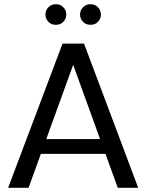

<svg xmlns="http://www.w3.org/2000/svg" viewBox="-20 -901 702 921"><path d="M19 0ZM19 0ZM643 0H545L486 -163H176L117 0H19L280 -692H383ZM460 -234 331 -590 202 -234ZM248 -782Q225 -782 211.5 -797Q198 -812 198 -831Q198 -852 212.5 -866.5Q227 -881 248 -881Q269 -881 283.5 -866.5Q298 -852 298 -831Q298 -812 284.5 -797Q271 -782 248 -782ZM414 -782Q391 -782 377.5 -797Q364 -812 364 -831Q364 -852 378.5 -866.5Q393 -881 414 -881Q435 -881 449.5 -866.5Q464 -852 464 -831Q464 -812 450.5 -797Q437 -782 414 -782Z"/></svg>

Font: Ulagadi Sans
Style: Regular
Weight: 400
Designer: Ninad Kale (Devanagari), Jonny Pinhorn (Latin)
Foundry: Indian Type Foundry
Version: Version 3.01;March 29, 2020;FontCreator 12.0.0.2522 64-bit; 